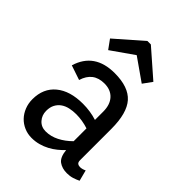

<svg xmlns="http://www.w3.org/2000/svg" viewBox="-230 -901 1027 1027"><g transform="rotate(45 283.5 -387.5)"><path d="M55 0ZM268 -467Q184 -467 159 -384L76 -412Q116 -545 268 -545Q373 -545 419.5 -492.5Q466 -440 466 -321V-85Q466 -69 473.5 -63.5Q481 -58 492 -58Q500 -58 509 -60.5Q518 -63 526 -67L542 -5Q526 3 507 9Q488 15 465 15Q429 15 404.5 -2.5Q380 -20 375 -70Q360 -54 341 -38.5Q322 -23 299.5 -11Q277 1 251.5 8Q226 15 198 15Q168 15 141.5 3.5Q115 -8 96 -28Q77 -48 66 -75.5Q55 -103 55 -135Q55 -217 110.5 -263Q166 -309 264 -309Q291 -309 318 -305Q345 -301 370 -293V-356Q370 -408 343 -437.5Q316 -467 268 -467ZM227 -63Q265 -63 301.5 -81.5Q338 -100 370 -132V-229Q349 -236 325 -240Q301 -244 278 -244Q253 -244 230 -239Q207 -234 189.5 -222Q172 -210 161.5 -190.5Q151 -171 151 -143Q151 -110 172 -86.5Q193 -63 227 -63ZM447 -658 410 -607 283 -696 156 -607 119 -658 270 -790H296Z"/></g></svg>

Font: Orienta
Style: Regular
Weight: 400
Designer: Eduardo Rodriguez Tunni
Foundry: Eduardo Rodriguez Tunni
Version: Version 1.001